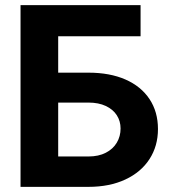

<svg xmlns="http://www.w3.org/2000/svg" viewBox="-20 -727 670 747"><path d="M59.9 -707H526.9V-585.8H206.4V-444.3H324Q407.3 -444.3 468.1 -417.7Q528.8 -391 561.7 -341.5Q594.6 -291.9 594.6 -225Q594.6 -159.1 561.7 -108.1Q528.8 -57.2 467.6 -28.6Q406.4 0 324 0H59.9ZM449.1 -227Q449.1 -255.6 434.5 -278.5Q420 -301.3 391.8 -314.6Q363.7 -327.9 324 -327.9H206.4V-118.2H324Q363.7 -118.2 391.8 -132.8Q420 -147.4 434.5 -172.1Q449.1 -196.8 449.1 -227Z"/></svg>

Font: Pretendard Std Variable
Style: Regular
Weight: 400
Designer: Base glyphs from Inter by Rasmus Andersson; Hangeul glyphs from Noto Sans CJK(Source Han Sans) by Jang Soo-young and Kan
Foundry: Kil Hyung-jin
Version: Version 1.309;Glyphs 3.2 (3225)